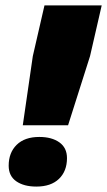

<svg xmlns="http://www.w3.org/2000/svg" viewBox="-20 -680 395 708"><path d="M64 -218 101 -473 144 -660H355L312 -473L231 -218ZM114 8Q68 8 40 -11.5Q12 -31 12 -69Q12 -117 41.5 -146Q71 -175 125 -175Q171 -175 199 -155Q227 -135 227 -97Q227 -49 197.5 -20.5Q168 8 114 8Z"/></svg>

Font: Work Sans ExtraBold
Style: Italic
Weight: 800
Italic angle: -13°
Designer: Wei Huang
Foundry: Wei Huang
Version: Version 2.012; ttfautohint (v1.8.3)